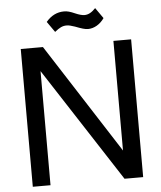

<svg xmlns="http://www.w3.org/2000/svg" viewBox="-60 -974 861 1026"><g transform="rotate(-5 370.0 -461.0)"><path d="M74 0H169V-612L566 0H666V-739H571V-151L193 -739H74ZM265 -814C291 -835 307 -843 329 -843C340 -843 353 -840 373 -833C407 -820 425 -814 442 -814C474 -814 507 -833 529 -865L489 -922C468 -900 450 -890 429 -890C417 -890 399 -895 381 -903C354 -915 338 -919 322 -919C284 -919 252 -903 225 -871Z"/></g></svg>

Font: Involve Medium
Style: Regular
Weight: 500
Designer: Stefan Peev
Foundry: Context Ltd.
Version: Version 1.001